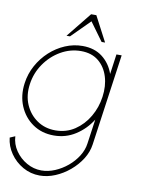

<svg xmlns="http://www.w3.org/2000/svg" viewBox="-136 -767 805 1086"><g transform="rotate(10 266.5 -224.5)"><path d="M478 -500H508L434 25Q428 68.5 402.8 108.8Q377.5 149 339.5 181Q301.5 213 257.2 231.5Q213 250 168.5 250Q116.5 250 72 224.8Q27.5 199.5 -1.2 158Q-30 116.5 -35 68L-5 55Q-2.5 100 23.2 137.5Q49 175 88.8 197.5Q128.5 220 173 220Q211.5 220 250.2 203.8Q289 187.5 322 160Q355 132.5 377 97.5Q399 62.5 404 25L424 -116Q388 -58.5 332.2 -22.8Q276.5 13 208 13Q139 13 87.2 -22.5Q35.5 -58 10.2 -117.8Q-15 -177.5 -5 -250Q2.5 -305 28.8 -352.8Q55 -400.5 94.5 -436.8Q134 -473 182.2 -493.5Q230.5 -514 282 -514Q350.5 -514 396.2 -478.5Q442 -443 462 -385ZM212 -17Q274 -17 322.8 -49.5Q371.5 -82 402.5 -135Q433.5 -188 442 -250Q451 -313.5 434.5 -366.8Q418 -420 378.5 -452Q339 -484 278 -484Q216.5 -484 162 -452.5Q107.5 -421 70.8 -367.8Q34 -314.5 25 -250Q15.5 -185 38.2 -132.2Q61 -79.5 106.5 -48.2Q152 -17 212 -17ZM327.5 -699 403 -555H383L306.5 -660L201.5 -555H181.5L297.5 -699Z"/></g></svg>

Font: Urbanist Thin
Style: Italic
Weight: 100
Italic angle: -8°
Designer: Corey Hu
Foundry: Corey Hu
Version: Version 1.321; ttfautohint (v1.8.4.7-5d5b)